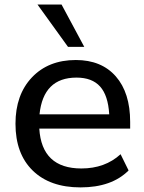

<svg xmlns="http://www.w3.org/2000/svg" viewBox="-20 -812 631 842"><path d="M333 9.8Q199.2 9.8 123.5 -64Q47.9 -137.7 47.9 -269.5Q47.9 -396.5 120.1 -472.7Q192.4 -548.8 312.5 -548.8Q424.8 -548.8 487.8 -477.1Q550.8 -405.3 550.8 -277.3V-248H152.3Q163.1 -73.2 336.9 -73.2Q440.4 -73.2 508.8 -135.7L543.9 -64.5Q469.7 9.8 333 9.8ZM144.5 -792H250L349.6 -606.4H278.3ZM153.3 -310.5H459Q454.1 -393.6 418.9 -432.6Q383.8 -471.7 315.4 -471.7Q169.9 -471.7 153.3 -310.5Z"/></svg>

Font: Min Sans Medium
Style: Regular
Weight: 500
Designer: Jinseong-Kim, NotoSansCJK, Nunito
Foundry: Jinseong-Kim
Version: Version 1.400;Glyphs 3.1.2 (3151)